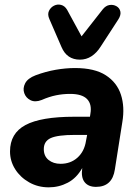

<svg xmlns="http://www.w3.org/2000/svg" viewBox="-20 -793 597 824"><path d="M189 11Q143 11 105 -10.5Q67 -32 45 -67Q23 -102 23 -143Q23 -221 89.5 -256.5Q156 -292 298 -292H366L368 -305Q375 -346 353.5 -368Q332 -390 281 -390Q250 -390 220.5 -384Q191 -378 159 -364Q131 -353 111 -363Q91 -373 84 -393.5Q77 -414 88 -435.5Q99 -457 133 -470Q176 -486 219 -493.5Q262 -501 302 -501Q386 -501 434 -470Q482 -439 499 -386.5Q516 -334 505 -269L473 -66Q462 9 392 9Q359 9 343 -11.5Q327 -32 333 -72Q309 -29 271 -9Q233 11 189 11ZM240 -90Q283 -90 312.5 -116.5Q342 -143 349 -188L354 -214H301Q228 -214 198 -200.5Q168 -187 168 -153Q168 -123 188.5 -106.5Q209 -90 240 -90ZM323 -537Q267 -537 244 -591L192 -711Q183 -731 190 -746Q197 -761 211.5 -768.5Q226 -776 242 -772Q258 -768 268 -751L330 -637L421 -753Q434 -769 450 -771.5Q466 -774 479.5 -766.5Q493 -759 496.5 -744Q500 -729 488 -710L412 -593Q395 -566 372.5 -551.5Q350 -537 323 -537Z"/></svg>

Font: Nunito ExtraBold
Style: Italic
Weight: 800
Italic angle: -9°
Designer: Vernon Adams
Foundry: Vernon Adams
Version: Version 3.601; ttfautohint (v1.8.2.53-6de2)